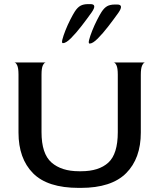

<svg xmlns="http://www.w3.org/2000/svg" viewBox="-20 -904 775 934"><path d="M363 10Q211 10 140.5 -61.5Q70 -133 70 -259V-541Q70 -573 63.5 -586.5Q57 -600 50 -600H202Q195 -599 188.5 -586Q182 -573 182 -541V-261Q182 -156 230.5 -113.5Q279 -71 364 -71H375Q461 -71 507 -113Q553 -155 553 -261V-541Q553 -573 546.5 -586.5Q540 -600 533 -600H685Q678 -599 671.5 -585.5Q665 -572 665 -540V-259Q665 -133 593.5 -61.5Q522 10 373 10ZM416 -692Q409 -692 413.5 -710Q418 -728 428.5 -754.5Q439 -781 452 -806.5Q465 -832 474 -846Q487 -866 501.5 -874Q516 -882 539 -882H550Q584 -882 556 -842Q534 -811 507 -776Q480 -741 455.5 -716.5Q431 -692 416 -692ZM286 -694Q279 -694 283.5 -712Q288 -730 298.5 -756.5Q309 -783 322 -808.5Q335 -834 344 -848Q357 -868 371.5 -876Q386 -884 409 -884H420Q454 -884 426 -844Q404 -813 377 -778Q350 -743 325.5 -718.5Q301 -694 286 -694Z"/></svg>

Font: Red Rose
Style: Regular
Weight: 400
Designer: Jaikishan Patel
Version: Version 2.000; ttfautohint (v1.8.3)